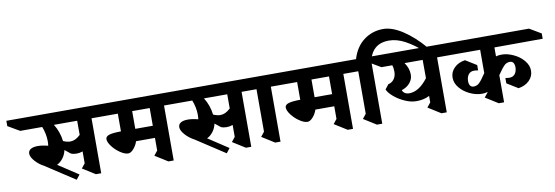

<svg xmlns="http://www.w3.org/2000/svg" viewBox="-202 -1643 6480 2243"><g transform="rotate(-10 3038.5 -521.5)"><path d="M1031 -642H855V10H792L642 -84L685 -138V-279Q649 -266 612 -266Q573 -266 545 -279L479 -332Q468 -279 436.5 -237.5Q405 -196 364 -177L603 -20L560 35L217 -189Q157 -220 111.5 -270.5Q66 -321 66 -361Q66 -396 96 -414Q126 -432 179 -432Q232 -432 301 -414Q305 -437 305 -468Q305 -511 295.5 -557Q286 -603 270 -642H9L-130 -723V-786H896L1031 -705ZM409 -643Q467 -551 481 -438Q529 -418 563 -418Q594 -418 623 -431Q652 -444 685 -475V-643Z M1715 -642V10H1652L1502 -84L1545 -138V-288H1321Q1305 -239 1271.5 -201Q1238 -163 1207 -163Q1167 -163 1113.5 -199Q1060 -235 1022 -285Q984 -335 984 -372Q984 -403 1025.5 -417Q1067 -431 1167 -432V-642H913L775 -723V-786H1756L1891 -705V-642ZM1545 -642H1337V-432H1545Z M2811 -642H2635V10H2572L2422 -84L2465 -138V-279Q2429 -266 2392 -266Q2353 -266 2325 -279L2259 -332Q2248 -279 2216.5 -237.5Q2185 -196 2144 -177L2383 -20L2340 35L1997 -189Q1937 -220 1891.5 -270.5Q1846 -321 1846 -361Q1846 -396 1876 -414Q1906 -432 1959 -432Q2012 -432 2081 -414Q2085 -437 2085 -468Q2085 -511 2075.5 -557Q2066 -603 2050 -642H1789L1650 -723V-786H2676L2811 -705ZM2189 -643Q2247 -551 2261 -438Q2309 -418 2343 -418Q2374 -418 2403 -431Q2432 -444 2465 -475V-643Z M2982 -642V10H2919L2769 -84L2812 -138V-642H2775L2640 -723V-786H3023L3158 -705V-642Z M3842 -642V10H3779L3629 -84L3672 -138V-288H3448Q3432 -239 3398.5 -201Q3365 -163 3334 -163Q3294 -163 3240.5 -199Q3187 -235 3149 -285Q3111 -335 3111 -372Q3111 -403 3152.5 -417Q3194 -431 3294 -432V-642H3040L2902 -723V-786H3883L4018 -705V-642ZM3672 -642H3464V-432H3672Z M4864 -776 4835 -727Q4719 -830 4622 -881.5Q4525 -933 4433 -933Q4329 -933 4268 -878.5Q4207 -824 4189 -721V10H4126L3976 -84L4019 -138V-642H3944L3847 -723V-786H4018Q4060 -927 4160 -1002.5Q4260 -1078 4391 -1078H4390Q4495 -1078 4620.5 -996Q4746 -914 4864 -776Z M5130 -642H4954V10H4891L4741 -84L4784 -138V-215Q4720 -180 4629 -180Q4564 -180 4493 -211.5Q4422 -243 4367.5 -289.5Q4313 -336 4296 -377L4339 -432Q4380 -440 4407 -475Q4434 -510 4434 -565Q4434 -615 4422 -642H4294L4157 -723V-786H4995L5130 -705ZM4568 -642Q4617 -573 4617 -498Q4617 -443 4580.5 -399.5Q4544 -356 4481 -336Q4501 -285 4563 -285Q4677 -285 4784 -425L4783 -642Z M5634 -534Q5664 -543 5702 -543Q5768 -543 5840 -510Q5912 -477 5960 -420.5Q6008 -364 6008 -299Q6008 -232 5958.5 -183Q5909 -134 5829 -122L5698 -203V-266Q5728 -261 5746 -261Q5788 -261 5811 -289.5Q5834 -318 5836 -366Q5836 -443 5780 -443Q5743 -442 5716.5 -417Q5690 -392 5659 -346L5637 -315L5634 -312V11H5571L5421 -83L5464 -137V-141Q5434 -132 5397 -132Q5330 -132 5258 -165Q5186 -198 5138.5 -254.5Q5091 -311 5091 -376Q5091 -443 5140 -492Q5189 -541 5269 -553L5400 -472V-409Q5370 -414 5352 -414Q5310 -414 5287 -385.5Q5264 -357 5262 -309Q5262 -232 5318 -232Q5357 -233 5384.5 -259.5Q5412 -286 5445 -337L5462 -361L5465 -364V-642H5030L4893 -723V-786H6070L6207 -705V-642L5634 -640Z"/></g></svg>

Font: Inknut Antiqua
Style: Bold
Weight: 700
Designer: Claus Eggers Sørensen
Foundry: Claus Eggers Sørensen
Version: Version 1.003; ttfautohint (v1.8.2) -l 8 -r 50 -G 200 -x 14 